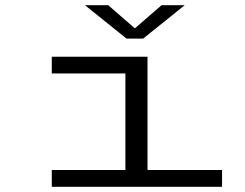

<svg xmlns="http://www.w3.org/2000/svg" viewBox="-20 -718 940 738"><path d="M179 0V-64.5H462V-435.5H179V-500H547V-64.5H833.5V0ZM306.5 -698H396L498.5 -609L601 -698H690L530 -569.5H466.5Z"/></svg>

Font: Trispace Expanded Light
Style: Regular
Weight: 300
Width: 7
Designer: Tyler Finck
Foundry: Etcetera Type Company
Version: Version 1.210; ttfautohint (v1.8.3)